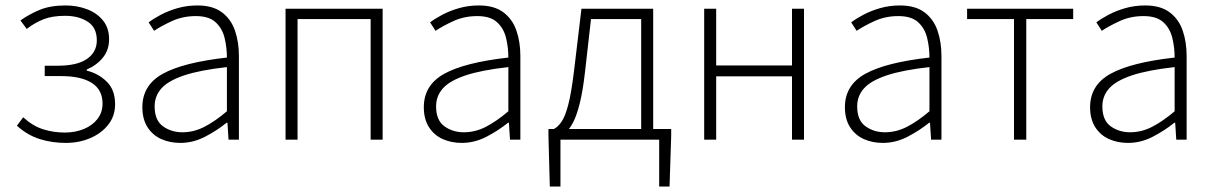

<svg xmlns="http://www.w3.org/2000/svg" viewBox="-20 -512 4450 704"><path d="M221 12Q171 12 126 -2Q81 -16 42 -51L65 -82Q100 -50 138 -38Q176 -26 218 -26Q256 -26 287.5 -39Q319 -52 337.5 -76Q356 -100 356 -132Q356 -183 316.5 -208Q277 -233 204 -233H144V-271H191Q263 -271 299 -296Q335 -321 335 -364Q335 -411 301.5 -432.5Q268 -454 219 -454Q172 -454 140 -441.5Q108 -429 78 -406L55 -437Q87 -460 126 -476Q165 -492 220 -492Q263 -492 299.5 -478Q336 -464 358 -436.5Q380 -409 380 -368Q380 -329 357.5 -301Q335 -273 298 -257V-253Q340 -243 371 -213Q402 -183 402 -130Q402 -87 377.5 -55.5Q353 -24 312 -6Q271 12 221 12Z M641 12Q603 12 571.5 -2Q540 -16 521 -45.5Q502 -75 502 -119Q502 -200 577 -241.5Q652 -283 812 -301Q812 -338 803.5 -373Q795 -408 770.5 -430.5Q746 -453 698 -453Q650 -453 610 -434.5Q570 -416 545 -399L525 -430Q542 -443 569 -457.5Q596 -472 630.5 -482Q665 -492 704 -492Q760 -492 793.5 -467Q827 -442 841.5 -400Q856 -358 856 -307V0H818L814 -62H811Q775 -33 731.5 -10.5Q688 12 641 12ZM649 -27Q690 -27 728.5 -46.5Q767 -66 812 -104V-266Q713 -255 655 -235.5Q597 -216 572 -188Q547 -160 547 -122Q547 -71 577.5 -49Q608 -27 649 -27Z M1027 0V-480H1383V0H1339V-442H1071V0Z M1673 12Q1635 12 1603.5 -2Q1572 -16 1553 -45.5Q1534 -75 1534 -119Q1534 -200 1609 -241.5Q1684 -283 1844 -301Q1844 -338 1835.5 -373Q1827 -408 1802.5 -430.5Q1778 -453 1730 -453Q1682 -453 1642 -434.5Q1602 -416 1577 -399L1557 -430Q1574 -443 1601 -457.5Q1628 -472 1662.5 -482Q1697 -492 1736 -492Q1792 -492 1825.5 -467Q1859 -442 1873.5 -400Q1888 -358 1888 -307V0H1850L1846 -62H1843Q1807 -33 1763.5 -10.5Q1720 12 1673 12ZM1681 -27Q1722 -27 1760.5 -46.5Q1799 -66 1844 -104V-266Q1745 -255 1687 -235.5Q1629 -216 1604 -188Q1579 -160 1579 -122Q1579 -71 1609.5 -49Q1640 -27 1681 -27Z M2035 0V172H1996L1991 -13V-39H2441V-13L2435 172H2397V0ZM2331 -14V-442H2147L2125 -248Q2117 -178 2106 -134Q2095 -90 2082.5 -65.5Q2070 -41 2057 -29.5Q2044 -18 2033 -12L2011 -39Q2025 -46 2038.5 -65Q2052 -84 2063.5 -127.5Q2075 -171 2085 -254L2112 -480H2375V-14Z M2562 0V-480H2606V-272H2884V-480H2928V0H2884V-232H2606V0Z M3217 12Q3179 12 3147.5 -2Q3116 -16 3097 -45.5Q3078 -75 3078 -119Q3078 -200 3153 -241.5Q3228 -283 3388 -301Q3388 -338 3379.5 -373Q3371 -408 3346.5 -430.5Q3322 -453 3274 -453Q3226 -453 3186 -434.5Q3146 -416 3121 -399L3101 -430Q3118 -443 3145 -457.5Q3172 -472 3206.5 -482Q3241 -492 3280 -492Q3336 -492 3369.5 -467Q3403 -442 3417.5 -400Q3432 -358 3432 -307V0H3394L3390 -62H3387Q3351 -33 3307.5 -10.5Q3264 12 3217 12ZM3225 -27Q3266 -27 3304.5 -46.5Q3343 -66 3388 -104V-266Q3289 -255 3231 -235.5Q3173 -216 3148 -188Q3123 -160 3123 -122Q3123 -71 3153.5 -49Q3184 -27 3225 -27Z M3698 0V-442H3526V-480H3915V-442H3743V0Z M4116 12Q4078 12 4046.5 -2Q4015 -16 3996 -45.5Q3977 -75 3977 -119Q3977 -200 4052 -241.5Q4127 -283 4287 -301Q4287 -338 4278.5 -373Q4270 -408 4245.5 -430.5Q4221 -453 4173 -453Q4125 -453 4085 -434.5Q4045 -416 4020 -399L4000 -430Q4017 -443 4044 -457.5Q4071 -472 4105.5 -482Q4140 -492 4179 -492Q4235 -492 4268.5 -467Q4302 -442 4316.5 -400Q4331 -358 4331 -307V0H4293L4289 -62H4286Q4250 -33 4206.5 -10.5Q4163 12 4116 12ZM4124 -27Q4165 -27 4203.5 -46.5Q4242 -66 4287 -104V-266Q4188 -255 4130 -235.5Q4072 -216 4047 -188Q4022 -160 4022 -122Q4022 -71 4052.5 -49Q4083 -27 4124 -27Z"/></svg>

Font: Source Sans 3 Light
Style: Regular
Weight: 300
Designer: Paul D. Hunt
Foundry: Adobe
Version: Version 3.052;hotconv 1.1.0;makeotfexe 2.6.0